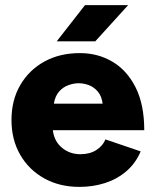

<svg xmlns="http://www.w3.org/2000/svg" viewBox="-20 -720 601 752"><path d="M291 12Q213 12 153 -21.5Q93 -55 59 -114Q25 -173 25 -250Q25 -328 59.5 -387Q94 -446 154 -479Q214 -512 293 -512Q364 -512 421 -478Q478 -444 511.5 -377Q545 -310 545 -210H187Q192 -167 222.5 -141.5Q253 -116 295 -116Q332 -116 357.5 -132.5Q383 -149 393 -174L531 -127Q511 -80 474.5 -49Q438 -18 391 -3Q344 12 291 12ZM191 -314H382Q378 -344 363 -361.5Q348 -379 328 -386.5Q308 -394 288 -394Q269 -394 248 -386.5Q227 -379 211.5 -361.5Q196 -344 191 -314ZM202 -558 313 -700H482L353 -558Z"/></svg>

Font: Figtree ExtraBold
Style: Regular
Weight: 800
Designer: Erik Kennedy
Foundry: Erik Kennedy
Version: Version 2.002